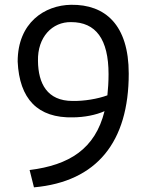

<svg xmlns="http://www.w3.org/2000/svg" viewBox="-20 -786 623 817"><path d="M106 -62.5 124.5 11.2C392.6 -12.7 527.8 -182.6 527.8 -472.7C527.8 -680.7 427.2 -767.6 282.7 -765.6C170.4 -764.2 55.2 -689.9 55.2 -523.9C62.5 -365.2 140.1 -282.7 291.5 -286.6C338.9 -287.1 387.7 -296.4 424.8 -313C384.8 -151.9 274.4 -83.5 106 -62.5ZM289.1 -356.4C180.2 -356.4 142.6 -431.2 141.6 -526.9C139.2 -628.4 202.6 -693.4 282.7 -691.9C387.7 -691.9 441.9 -619.6 441.9 -470.2C441.9 -438 439.9 -408.2 437 -380.4C396 -365.2 338.4 -355.5 289.1 -356.4Z"/></svg>

Font: Duru Sans
Style: Regular
Weight: 400
Designer: Onur Yazıcıgil
Foundry: Onur Yazıcıgil
Version: Version 1.002